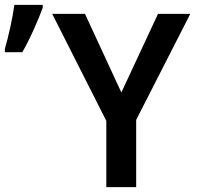

<svg xmlns="http://www.w3.org/2000/svg" viewBox="-44 -771 828 791"><path d="M456 -390 607 -714H740L517 -277V0H394V-273L171 -714H306ZM-24 -556H48Q73 -600 96 -651.5Q119 -703 132 -739V-751H15Q10 -711 -1.5 -659Q-13 -607 -24 -570Z"/></svg>

Font: Noto Sans Display Medium
Style: Regular
Weight: 500
Designer: Monotype Design Team
Foundry: Monotype Imaging Inc.
Version: Version 1.900